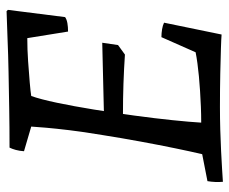

<svg xmlns="http://www.w3.org/2000/svg" viewBox="-77 -612 698 584"><g transform="rotate(-90 272.0 -320.0)"><path d="M11 9Q10 -3 10.5 -14.5Q11 -26 13 -38L95 -54Q103 -88 113 -136.5Q123 -185 133.5 -242Q144 -299 153 -356Q163 -416 168 -458Q173 -500 175.5 -528.5Q178 -557 179 -574L104 -596Q105 -610 108 -621Q111 -632 115 -640Q177 -640 234.5 -641Q292 -642 345 -643Q398 -644 444.5 -646Q491 -648 530 -649L534 -645L512 -471Q505 -466 493.5 -464Q482 -462 468 -462L448 -586Q414 -586 377.5 -583.5Q341 -581 312.5 -578.5Q284 -576 272 -574Q262 -546 251.5 -496Q241 -446 231 -384.5Q221 -323 212.5 -260.5Q204 -198 198.5 -144.5Q193 -91 191 -57Q216 -57 240 -58Q264 -59 287.5 -60.5Q311 -62 332 -64Q353 -66 371.5 -68.5Q390 -71 405 -74L451 -178Q463 -178 475 -176Q487 -174 495 -170L459 5Q448 4 417 3Q386 2 340.5 1Q295 0 238 0Q203 0 169 1Q135 2 104.5 3.5Q74 5 50 6.5Q26 8 11 9ZM398 -289Q353 -292 309 -293.5Q265 -295 214 -295L224 -353L434 -358L427 -310Z"/></g></svg>

Font: Labrada
Style: Italic
Weight: 400
Italic angle: -7°
Designer: Mercedes Jáuregui
Foundry: Omnibus-Type Team
Version: Version 1.000